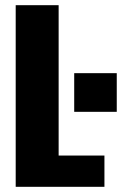

<svg xmlns="http://www.w3.org/2000/svg" viewBox="-20 -720 487 740"><path d="M40.5 0V-700H206V-120.5H382.5V0ZM266 -438H430V-289H266Z"/></svg>

Font: Trispace SemiCondensed
Style: Bold
Weight: 700
Width: 4
Designer: Tyler Finck
Foundry: Etcetera Type Company
Version: Version 1.210; ttfautohint (v1.8.3)